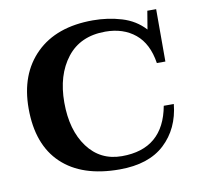

<svg xmlns="http://www.w3.org/2000/svg" viewBox="-62 -545 651 621"><g transform="rotate(-10 264.0 -235.0)"><path d="M27 -235Q27 -348 94 -414Q161 -480 281 -480Q330 -480 375 -466.5Q420 -453 450 -420L460 -480H489V-308H461Q451 -373 412 -405Q373 -437 314 -437Q232 -437 188 -380.5Q144 -324 144 -234Q144 -143 185.5 -87Q227 -31 298 -31Q434 -31 459 -168H492Q484 -88 431.5 -39Q379 10 283 10Q160 10 93.5 -53Q27 -116 27 -235Z"/></g></svg>

Font: Taviraj Medium
Style: Regular
Weight: 500
Designer: Katatrad Team
Foundry: CadsonDemak
Version: Version 1.001